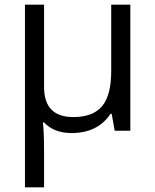

<svg xmlns="http://www.w3.org/2000/svg" viewBox="-20 -555 659 815"><path d="M167 -186Q167 -58.1 291 -58.1Q374.5 -58.1 413.3 -104.2Q452.1 -150.4 452.1 -253.9V-535.2H533.2V0H466.8L454.1 -71.8H449.2Q395 9.8 283.2 9.8Q210 9.8 167 -35.2H162.1Q167 5.9 167 84V240.2H85.9V-535.2H167Z"/></svg>

Font: Open Sans ACDW
Style: acdw
Weight: 400
Foundry: Ascender Corporation
Version: Version 1.10